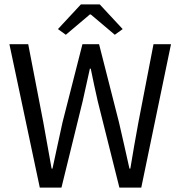

<svg xmlns="http://www.w3.org/2000/svg" viewBox="-20 -858 826 878"><path d="M162 0 23 -656H109L178 -299Q187 -245 197 -193Q207 -141 216 -87H220Q231 -141 243 -193.5Q255 -246 266 -299L357 -656H433L524 -299Q536 -247 548 -194Q560 -141 572 -87H576Q585 -141 594 -193.5Q603 -246 613 -299L682 -656H762L626 0H526L427 -395Q418 -433 410.5 -469.5Q403 -506 395 -544H391Q383 -506 374.5 -469.5Q366 -433 358 -395L261 0ZM245 -725 350 -838H436L541 -725L505 -699L395 -792H391L281 -699Z"/></svg>

Font: CV Source Sans
Style: Regular
Weight: 400
Designer: Paul D. Hunt
Foundry: Adobe Systems Incorporated
Version: Version 3.001